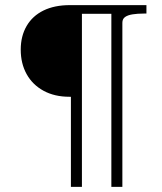

<svg xmlns="http://www.w3.org/2000/svg" viewBox="-20 -730 634 750"><path d="M300 0V-710H253Q193 -710 150 -689Q107 -668 84 -628.5Q61 -589 61 -536Q61 -482 84 -440.5Q107 -399 150 -375.5Q193 -352 251 -352H257V0ZM453 -710H279V-676H453ZM458 0V-641Q458 -656 468.5 -663.5Q479 -671 498 -674Q517 -677 541 -677H552V-710H415V0Z"/></svg>

Font: Roboto Serif 36pt ExtraLight
Style: Regular
Weight: 250
Designer: Greg Gazdowicz
Foundry: Commercial Type
Version: Version 1.008